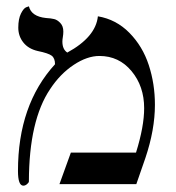

<svg xmlns="http://www.w3.org/2000/svg" viewBox="-20 -585 560 610"><path d="M291 -533.2Q349.1 -523.4 391.1 -480.7Q433.1 -438 452.6 -378.4Q472.2 -318.8 472.2 -252Q472.2 -172.9 441.9 -83L413.1 0H168.9L205.1 -100.1H412.1Q438 -183.1 438 -241.2Q438 -311 397.9 -359.1Q357.9 -407.2 295.9 -407.2Q256.8 -407.2 213.9 -378.7Q170.9 -350.1 139.2 -301.8Q72.3 -202.6 71.8 -8.8Q71.8 -4.9 65.9 0Q60.1 4.9 54.2 4.9Q37.1 4.9 37.1 -42Q37.1 -252 154.8 -380.9Q154.8 -399.9 144.3 -408Q133.8 -416 100.1 -422.9Q70.3 -429.7 54.2 -450Q38.1 -470.2 38.1 -497.1Q38.1 -524.9 46.6 -542Q55.2 -559.1 63.5 -562L71.8 -564.9Q79.6 -532.7 126 -527.8Q142.1 -526.9 152.1 -524.4Q162.1 -522 171.6 -512Q181.2 -502 181.2 -484.9Q181.2 -476.1 179.7 -467.5Q178.2 -459 178.2 -453.1Q178.2 -428.2 193.8 -418Q284.2 -467.3 291 -533.2Z"/></svg>

Font: Linux Libertine Initials
Style: Initials
Weight: 400
Designer: Philipp H. Poll
Foundry: Philipp H. Poll
Version: Version 5.0.6